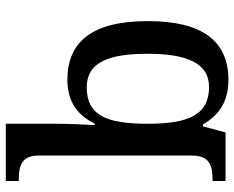

<svg xmlns="http://www.w3.org/2000/svg" viewBox="-93 -707 810 664"><g transform="rotate(-90 312.0 -375.0)"><path d="M367 10C499 10 571 -76 571 -269C571 -462 499 -547 368 -547C290 -547 245 -510 216 -452H211C213 -476 216 -546 216 -580V-760H18V-715H25C68 -715 106 -706 106 -647V-116C106 -54 69 -45 25 -45H18V0H186L207 -78H214C243 -26 290 10 367 10ZM343 -57C245 -57 216 -132 216 -269C216 -412 245 -480 342 -480C425 -480 458 -411 458 -270C458 -132 425 -57 343 -57Z"/></g></svg>

Font: Noto Serif Vithkuqi Medium
Style: Regular
Weight: 500
Version: Version 1.005